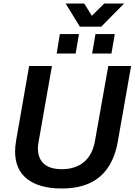

<svg xmlns="http://www.w3.org/2000/svg" viewBox="-20 -1062 767 1094"><path d="M332 12Q205 12 135.5 -41.5Q66 -95 66 -199Q66 -213 67.5 -229.5Q69 -246 72 -262L146 -686H276L201 -260Q200 -253 198 -240.5Q196 -228 196 -218Q196 -159 230.5 -128.5Q265 -98 332 -98Q409 -98 458 -138.5Q507 -179 521 -258L597 -686H727L651 -254Q635 -165 594 -105.5Q553 -46 487.5 -17Q422 12 332 12ZM303 -757 321 -868H430L411 -757ZM505 -757 524 -868H634L615 -757ZM687 -1042 557 -910H435L354 -1042H460L525 -937L469 -938L574 -1042Z"/></svg>

Font: Archivo Variable SemiBold
Style: Italic
Weight: 600
Italic angle: -10°
Designer: Hector Gatti
Foundry: Omnibus-Type
Version: Version 2.001